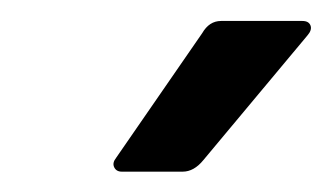

<svg xmlns="http://www.w3.org/2000/svg" viewBox="-20 -722 320 185"><path d="M97.4 -556.6Q92 -556.6 90 -560.9Q88 -565.1 92 -570.1L174.8 -690Q181.6 -701.8 193 -701.8H271.4Q277.5 -701.8 279.2 -697.4Q280.8 -693 276.1 -687.7L176 -567.8Q166.9 -556.6 156 -556.6Z"/></svg>

Font: Sofia Sans Semi Condensed
Style: Italic
Weight: 400
Italic angle: -9°
Designer: Botio Nikoltchev, Ani Petrova
Foundry: lettersoup
Version: Version 4.101